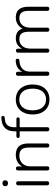

<svg xmlns="http://www.w3.org/2000/svg" viewBox="1032 -1782 757 2862"><g transform="rotate(-90 1411.0 -350.5)"><path d="M111 4Q96 4 88 -5Q80 -14 80 -29V-457Q80 -473 88 -481Q96 -489 111 -489Q125 -489 133 -481Q141 -473 141 -457V-29Q141 -14 133.5 -5Q126 4 111 4ZM111 -610Q90 -610 78.5 -621Q67 -632 67 -652Q67 -672 78.5 -682.5Q90 -693 111 -693Q132 -693 143.5 -682.5Q155 -672 155 -652Q155 -632 143.5 -621Q132 -610 111 -610Z M333 6Q318 6 310 -2Q302 -10 302 -25V-460Q302 -476 310 -484Q318 -492 333 -492Q347 -492 354.5 -484Q362 -476 362 -460V-366L351 -372Q371 -432 419.5 -463Q468 -494 531 -494Q589 -494 627.5 -473.5Q666 -453 685 -411Q704 -369 704 -306V-25Q704 -10 696 -2Q688 6 674 6Q659 6 651 -2Q643 -10 643 -25V-301Q643 -374 614 -407.5Q585 -441 522 -441Q450 -441 406.5 -396.5Q363 -352 363 -277V-25Q363 6 333 6Z M916 6Q901 6 893 -2Q885 -10 885 -25V-436H814Q801 -436 793.5 -442.5Q786 -449 786 -461Q786 -472 793.5 -478.5Q801 -485 814 -485H901L885 -469V-509Q885 -601 929 -650Q973 -699 1060 -707L1087 -709Q1098 -710 1104.5 -705.5Q1111 -701 1113.5 -694Q1116 -687 1114 -679.5Q1112 -672 1106.5 -666.5Q1101 -661 1093 -660L1065 -657Q1003 -652 974.5 -616.5Q946 -581 946 -514V-471L937 -485H1065Q1079 -485 1086 -478.5Q1093 -472 1093 -461Q1093 -449 1086 -442.5Q1079 -436 1065 -436H946V-25Q946 6 916 6Z M1359 8Q1291 8 1241 -23Q1191 -54 1163.5 -110Q1136 -166 1136 -243Q1136 -300 1151.5 -346Q1167 -392 1196.5 -425.5Q1226 -459 1267.5 -476.5Q1309 -494 1359 -494Q1428 -494 1478 -463Q1528 -432 1555.5 -375.5Q1583 -319 1583 -243Q1583 -185 1567.5 -139Q1552 -93 1522.5 -60Q1493 -27 1452 -9.5Q1411 8 1359 8ZM1359 -43Q1409 -43 1445.5 -66.5Q1482 -90 1501.5 -135Q1521 -180 1521 -243Q1521 -338 1477.5 -390Q1434 -442 1359 -442Q1310 -442 1273.5 -418.5Q1237 -395 1217.5 -350.5Q1198 -306 1198 -243Q1198 -147 1242 -95Q1286 -43 1359 -43Z M1744 6Q1729 6 1721 -2Q1713 -10 1713 -25V-460Q1713 -476 1721 -484Q1729 -492 1744 -492Q1758 -492 1765.5 -484Q1773 -476 1773 -460V-371H1763Q1781 -430 1827.5 -462Q1874 -494 1939 -495Q1951 -496 1959 -490Q1967 -484 1967 -471Q1968 -457 1961 -449.5Q1954 -442 1938 -440L1924 -439Q1853 -432 1814 -392Q1775 -352 1775 -284V-25Q1775 -10 1767.5 -2Q1760 6 1744 6Z M2088 6Q2073 6 2065 -2Q2057 -10 2057 -25V-460Q2057 -476 2065 -484Q2073 -492 2088 -492Q2102 -492 2109.5 -484Q2117 -476 2117 -460V-365L2106 -372Q2124 -431 2167 -462.5Q2210 -494 2270 -494Q2334 -494 2372.5 -463Q2411 -432 2423 -370H2408Q2425 -426 2471.5 -460Q2518 -494 2581 -494Q2635 -494 2670.5 -473Q2706 -452 2724 -410.5Q2742 -369 2742 -306V-25Q2742 -10 2734 -2Q2726 6 2711 6Q2697 6 2689 -2Q2681 -10 2681 -25V-301Q2681 -374 2655.5 -407.5Q2630 -441 2570 -441Q2506 -441 2468 -396.5Q2430 -352 2430 -276V-25Q2430 -10 2422 -2Q2414 6 2400 6Q2385 6 2377 -2Q2369 -10 2369 -25V-301Q2369 -374 2343.5 -407.5Q2318 -441 2259 -441Q2194 -441 2156 -396.5Q2118 -352 2118 -276V-25Q2118 6 2088 6Z"/></g></svg>

Font: Nunito ExtraLight Light
Style: Regular
Weight: 300
Version: Version 3.602